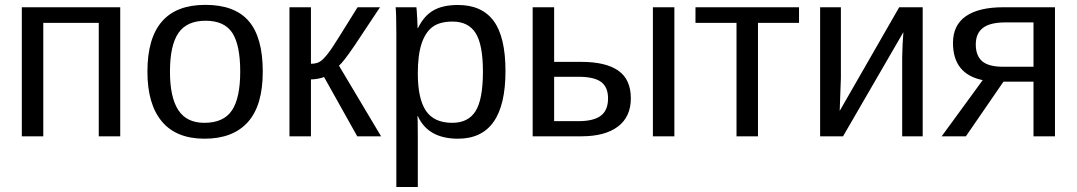

<svg xmlns="http://www.w3.org/2000/svg" viewBox="-20 -558 4408 786"><path d="M472.2 -528.3V0H384.3V-464.4H157.2V0H69.3V-528.3Z M1055.7 -264.6Q1055.7 -126 994.6 -58.1Q933.6 9.8 817.4 9.8Q701.7 9.8 642.6 -60.8Q583.5 -131.3 583.5 -264.6Q583.5 -538.1 820.3 -538.1Q941.4 -538.1 998.5 -471.4Q1055.7 -404.8 1055.7 -264.6ZM963.4 -264.6Q963.4 -374 930.9 -423.6Q898.4 -473.1 821.8 -473.1Q744.6 -473.1 710.2 -422.6Q675.8 -372.1 675.8 -264.6Q675.8 -160.2 709.7 -107.7Q743.7 -55.2 816.4 -55.2Q895.5 -55.2 929.4 -106Q963.4 -156.7 963.4 -264.6Z M1165 -528.3H1252.9V-296.9Q1267.6 -296.9 1279.3 -300.8Q1291 -304.7 1303.7 -317.1Q1316.4 -329.6 1332.5 -352.1Q1348.6 -374.5 1443.8 -528.3H1535.6L1430.2 -369.6Q1384.8 -303.2 1367.7 -289.1L1540 0H1442.4L1306.6 -242.7Q1297.4 -238.8 1281.5 -235.8Q1265.6 -232.9 1252.9 -232.9V0H1165Z M2049.3 -266.6Q2049.3 9.8 1855 9.8Q1732.9 9.8 1690.9 -82H1688.5Q1690.4 -78.1 1690.4 1V207.5H1602.5V-420.4Q1602.5 -502 1599.6 -528.3H1684.6Q1685.1 -526.4 1686 -514.4Q1687 -502.4 1688.2 -477.5Q1689.5 -452.6 1689.5 -443.4H1691.4Q1714.8 -492.2 1753.4 -514.9Q1792 -537.6 1855 -537.6Q1952.6 -537.6 2001 -472.2Q2049.3 -406.7 2049.3 -266.6ZM1957 -264.6Q1957 -375 1927.2 -422.4Q1897.5 -469.7 1832.5 -469.7Q1780.3 -469.7 1750.7 -447.8Q1721.2 -425.8 1705.8 -379.2Q1690.4 -332.5 1690.4 -257.8Q1690.4 -153.8 1723.6 -104.5Q1756.8 -55.2 1831.5 -55.2Q1897 -55.2 1927 -103.3Q1957 -151.4 1957 -264.6Z M2359.9 -304.7Q2460 -304.7 2511.2 -268.8Q2562.5 -232.9 2562.5 -155.3Q2562.5 -80.1 2509.8 -40Q2457 0 2360.4 0H2160.6V-528.3H2248.5V-304.7ZM2248.5 -62H2347.2Q2410.6 -62 2439.9 -84.5Q2469.2 -106.9 2469.2 -155.3Q2469.2 -201.2 2440.9 -222.4Q2412.6 -243.7 2347.7 -243.7H2248.5ZM2652.8 0V-528.3H2740.7V0Z M2827.1 -528.3H3251V-464.4H3083V0H2995.1V-464.4H2827.1Z M3422.4 -528.3V-239.3L3417.5 -104L3661.1 -528.3H3757.3V0H3673.3V-322.3Q3673.3 -339.8 3675 -375.5Q3676.8 -411.1 3678.2 -426.3L3431.2 0H3337.4V-528.3Z M4087.9 -223.6 3934.1 0H3835L4002.9 -230Q3881.3 -254.9 3881.3 -382.3Q3881.3 -455.1 3934.1 -491.7Q3986.8 -528.3 4087.9 -528.3H4298.8V0H4210.9V-223.6ZM4210.9 -466.3H4096.7Q4033.2 -466.3 4003.9 -443.8Q3974.6 -421.4 3974.6 -376Q3974.6 -330.1 4000.7 -307.4Q4026.9 -284.7 4087.4 -284.7H4210.9Z"/></svg>

Font: Arial
Style: Regular
Weight: 400
Designer: Steve Matteson
Foundry: Ascender Corporation
Version: Version 2.00.3